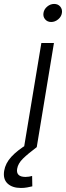

<svg xmlns="http://www.w3.org/2000/svg" viewBox="-94 -748 336 976"><path d="M28.3 0 116.2 -529.3H180.2L92.8 0ZM12.7 207.5Q-31.7 207.5 -55.7 184.8Q-79.6 162.1 -72.8 120.1Q-66.4 82 -36.6 49.3Q-6.8 16.6 46.9 -16.1L92.8 0Q47.9 33.7 22.7 58.3Q-2.4 83 -6.8 109.9Q-10.3 129.9 0.2 140.6Q10.7 151.4 36.1 151.4Q44.9 151.4 53.5 149.9Q62 148.4 69.3 146.5L70.3 199.2Q58.1 202.1 43.7 204.8Q29.3 207.5 12.7 207.5ZM166 -636.2Q147 -636.2 135.5 -649.7Q124 -663.1 127 -682.1Q129.9 -701.2 146 -714.6Q162.1 -728 181.2 -728Q200.7 -728 212.2 -714.6Q223.6 -701.2 220.7 -682.1Q217.8 -663.1 201.7 -649.7Q185.5 -636.2 166 -636.2Z"/></svg>

Font: Inter 24pt Light
Style: Italic
Weight: 300
Italic angle: -9.3988°
Designer: Rasmus Andersson
Foundry: rsms
Version: Version 4.001;git-66647c0bb